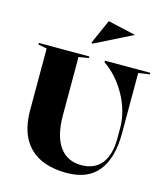

<svg xmlns="http://www.w3.org/2000/svg" viewBox="-134 -1046 1003 1153"><g transform="rotate(15 367.0 -470.0)"><path d="M388 3Q237 3 158.5 -75.5Q80 -154 80 -303V-688L26 -698V-708H340V-698L278 -688V-326Q278 -199 325.5 -132Q373 -65 461 -65Q543 -65 586.5 -119.5Q630 -174 630 -278V-343Q630 -391 616 -442.5Q602 -494 576 -541.5Q550 -589 514.5 -629.5Q479 -670 437 -698V-708H719V-698L649 -688V-313Q649 -160 584.5 -78.5Q520 3 388 3ZM338 -787 331 -792 398 -943 571 -904Z"/></g></svg>

Font: Kalnia Thin SemiBold
Style: Regular
Weight: 600
Version: Version 1.105